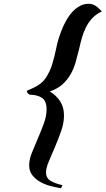

<svg xmlns="http://www.w3.org/2000/svg" viewBox="-20 -832 558 1014"><path d="M448 -812Q465 -812 480 -804Q495 -796 518 -772Q487 -757 467 -735.5Q447 -714 434 -688Q421 -662 412.5 -632Q404 -602 397 -570Q389 -537 379.5 -503.5Q370 -470 353 -440Q336 -410 310 -386.5Q284 -363 243 -349Q278 -328 298 -296.5Q318 -265 318 -222Q318 -183 303 -140Q288 -97 270.5 -56Q253 -15 238 20Q223 55 223 79Q223 108 246.5 122.5Q270 137 310 146L302 162Q277 158 247.5 150.5Q218 143 193 129Q168 115 151 93.5Q134 72 134 41Q134 11 148.5 -25.5Q163 -62 180 -101Q197 -140 211.5 -179.5Q226 -219 226 -254Q226 -300 200.5 -316Q175 -332 136 -332Q129 -336 125.5 -341.5Q122 -347 121 -352L156 -368Q199 -387 221 -419.5Q243 -452 255.5 -492Q268 -532 277 -577.5Q286 -623 304 -669Q316 -700 331 -726Q346 -752 364 -771Q382 -790 403 -801Q424 -812 448 -812Z"/></svg>

Font: Sweet Mavka Script
Style: Regular
Weight: 500
Designer: Pablo Impallari/Anastassiya Vishnevskaya
Foundry: Pablo Impallari/ Anastassiya Vishnevskaya
Version: Version 2.0/www.impallari.com/   behance.net/sweetcherry